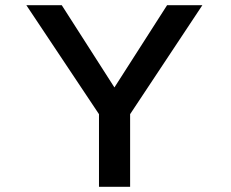

<svg xmlns="http://www.w3.org/2000/svg" viewBox="-20 -720 890 740"><path d="M361.5 0V-280L81.5 -700H218L421 -383L624 -700H760L481.5 -280V0Z"/></svg>

Font: League Mono Wide Medium
Style: Regular
Weight: 500
Width: 8
Designer: Tyler Finck
Foundry: The League of Moveable Type / Tyler Finck
Version: Version 2.210